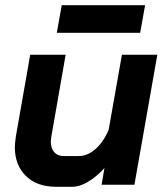

<svg xmlns="http://www.w3.org/2000/svg" viewBox="-20 -709 638 737"><path d="M37 -144Q37 -158 41 -186L96 -499H232L177 -184Q175 -170 175 -165Q175 -140 188 -125Q201 -110 224 -110H282Q316 -110 346.5 -137Q377 -164 397 -210L448 -499H584L496 0H370L381 -64Q351 -31 318.5 -11.5Q286 8 259 8H195Q122 8 79.5 -33.5Q37 -75 37 -144ZM217 -689H537L518 -583H198Z"/></svg>

Font: Bai Jamjuree
Style: Bold Italic
Weight: 700
Italic angle: -10°
Designer: Katatrad Aksorn Co.,Ltd.
Foundry: Cadson Demak Co.,Ltd.
Version: Version 1.000; ttfautohint (v1.6)